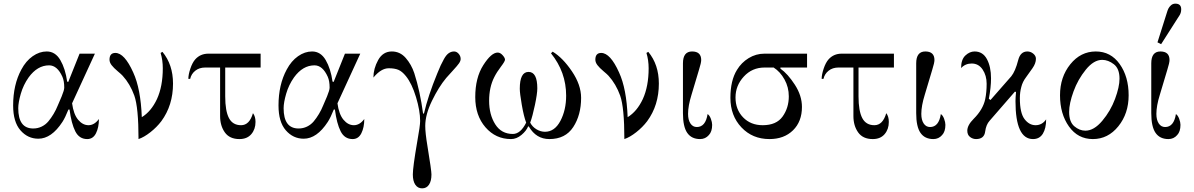

<svg xmlns="http://www.w3.org/2000/svg" viewBox="-20 -750 6540 1052"><path d="M190 10Q132 10 92 -36Q52 -82 52 -172Q52 -286 97 -369Q122 -416 159 -442Q196 -468 236 -468Q283 -468 310.5 -421Q338 -374 348 -303L354 -301L416 -456H500L375 -184Q383 -124 408 -94Q433 -64 465 -64Q497 -64 522 -98Q522 -52 506 -20Q490 12 458 12Q414 12 392.5 -30.5Q371 -73 361 -150H355Q337 -105 322 -82Q262 10 190 10ZM162 -46Q187 -46 208.5 -56.5Q230 -67 245 -85Q260 -103 273.5 -125.5Q287 -148 297 -173Q307 -198 318 -222Q332 -256 332 -270Q332 -306 322 -329Q294 -392 249 -392Q185 -392 137 -326Q108 -285 94 -236.5Q80 -188 80 -157Q80 -46 162 -46Z M612 -460Q662 -460 710 -353Q751 -264 757 -108Q808 -139 840 -207Q872 -277 872 -376Q872 -420 860 -460L870 -466Q928 -396 928 -292Q928 -173 864 -86Q839 -53 804 -25.5Q769 2 739 12Q739 -161 716 -226Q693 -290 652 -335Q646 -342 624.5 -360Q603 -378 591.5 -393Q580 -408 580 -423Q580 -460 612 -460Z M1408 -456V-380H1214V-222Q1214 -142 1234.5 -103Q1255 -64 1301 -64Q1347 -64 1366 -130Q1380 -112 1380 -82Q1380 -42 1357 -15Q1334 12 1292 12Q1238 12 1212 -24.5Q1186 -61 1186 -114V-380H1104Q1072 -380 1050 -362.5Q1028 -345 1022 -318H1012Q1012 -341 1023 -374Q1034 -407 1050 -425Q1078 -456 1122 -456Z M1644 10Q1586 10 1546 -36Q1506 -82 1506 -172Q1506 -286 1551 -369Q1576 -416 1613 -442Q1650 -468 1690 -468Q1737 -468 1764.5 -421Q1792 -374 1802 -303L1808 -301L1870 -456H1954L1829 -184Q1837 -124 1862 -94Q1887 -64 1919 -64Q1951 -64 1976 -98Q1976 -52 1960 -20Q1944 12 1912 12Q1868 12 1846.5 -30.5Q1825 -73 1815 -150H1809Q1791 -105 1776 -82Q1716 10 1644 10ZM1616 -46Q1641 -46 1662.5 -56.5Q1684 -67 1699 -85Q1714 -103 1727.5 -125.5Q1741 -148 1751 -173Q1761 -198 1772 -222Q1786 -256 1786 -270Q1786 -306 1776 -329Q1748 -392 1703 -392Q1639 -392 1591 -326Q1562 -285 1548 -236.5Q1534 -188 1534 -157Q1534 -46 1616 -46Z M2242 206Q2242 166 2266 27Q2282 -61 2282 -87Q2282 -143 2259.5 -217.5Q2237 -292 2204 -333Q2183 -359 2162.5 -367.5Q2142 -376 2110 -376Q2068 -376 2026 -325Q2026 -374 2052 -421Q2078 -468 2127 -468Q2172 -468 2203 -432.5Q2234 -397 2250 -349Q2282 -249 2298 -128H2303Q2325 -224 2376 -348Q2389 -379 2394.5 -391.5Q2400 -404 2412.5 -426.5Q2425 -449 2438.5 -458.5Q2452 -468 2468 -468Q2482 -468 2493 -455.5Q2504 -443 2504 -427Q2504 -416 2495 -403Q2486 -390 2461.5 -363.5Q2437 -337 2425 -323Q2384 -274 2347 -198Q2310 -122 2310 -60Q2310 -22 2322 50Q2344 184 2344 206Q2344 242 2330.5 262Q2317 282 2293 282Q2269 282 2255.5 262Q2242 242 2242 206Z M2780 12Q2696 12 2640 -52.5Q2584 -117 2584 -218Q2584 -324 2628 -393Q2672 -462 2707 -462Q2721 -462 2734 -447.5Q2747 -433 2747 -423Q2747 -414 2724.5 -384.5Q2702 -355 2688 -327Q2660 -272 2660 -198Q2660 -122 2693.5 -69Q2727 -16 2790 -16Q2832 -16 2863 -78Q2850 -112 2839 -175.5Q2828 -239 2828 -264Q2828 -356 2876 -356Q2924 -356 2924 -266Q2924 -237 2911 -175Q2898 -113 2885 -78Q2897 -55 2919.5 -41.5Q2942 -28 2966 -28Q3019 -28 3050.5 -87.5Q3082 -147 3082 -226Q3082 -355 2999 -458L3008 -467Q3063 -434 3113.5 -359.5Q3164 -285 3164 -214Q3164 -120 3121 -54Q3078 12 2990 12Q2918 12 2878 -56L2874 -58Q2864 -33 2837 -10.5Q2810 12 2780 12Z M3274 -460Q3324 -460 3372 -353Q3413 -264 3419 -108Q3470 -139 3502 -207Q3534 -277 3534 -376Q3534 -420 3522 -460L3532 -466Q3590 -396 3590 -292Q3590 -173 3526 -86Q3501 -53 3466 -25.5Q3431 2 3401 12Q3401 -161 3378 -226Q3355 -290 3314 -335Q3308 -342 3286.5 -360Q3265 -378 3253.5 -393Q3242 -408 3242 -423Q3242 -460 3274 -460Z M3772 -468Q3822 -468 3822 -421Q3822 -406 3810 -368L3769 -231Q3750 -170 3750 -126Q3750 -93 3763 -73.5Q3776 -54 3798 -54Q3846 -54 3857 -125Q3868 -118 3875 -99Q3882 -80 3882 -66Q3882 -29 3864 -10Q3845 12 3816 12Q3769 12 3745.5 -22Q3722 -56 3722 -130V-403Q3722 -468 3772 -468Z M4402 -456V-380H4256V-374Q4296 -346 4335 -286Q4374 -226 4374 -164Q4374 -84 4325 -36Q4276 12 4196 12Q4103 12 4042.5 -52Q3982 -116 3982 -214Q3982 -309 4018 -367Q4042 -407 4082 -431.5Q4122 -456 4169 -456ZM4159 -64Q4234 -64 4268 -111.5Q4302 -159 4302 -222Q4302 -272 4278.5 -314.5Q4255 -357 4219 -380H4169Q4101 -380 4055.5 -330.5Q4010 -281 4010 -216Q4010 -150 4051.5 -107Q4093 -64 4159 -64Z M4878 -456V-380H4684V-222Q4684 -142 4704.5 -103Q4725 -64 4771 -64Q4817 -64 4836 -130Q4850 -112 4850 -82Q4850 -42 4827 -15Q4804 12 4762 12Q4708 12 4682 -24.5Q4656 -61 4656 -114V-380H4574Q4542 -380 4520 -362.5Q4498 -345 4492 -318H4482Q4482 -341 4493 -374Q4504 -407 4520 -425Q4548 -456 4592 -456Z M5050 -468Q5100 -468 5100 -421Q5100 -406 5088 -368L5047 -231Q5028 -170 5028 -126Q5028 -93 5041 -73.5Q5054 -54 5076 -54Q5124 -54 5135 -125Q5146 -118 5153 -99Q5160 -80 5160 -66Q5160 -29 5142 -10Q5123 12 5094 12Q5047 12 5023.5 -22Q5000 -56 5000 -130V-403Q5000 -468 5050 -468Z M5328 12Q5310 12 5295 0.5Q5280 -11 5280 -34Q5280 -64 5315 -99Q5366 -150 5378 -206Q5386 -244 5386 -291Q5386 -336 5364 -369Q5342 -402 5304 -402Q5269 -402 5246 -377Q5246 -424 5269.5 -446Q5293 -468 5320 -468Q5365 -468 5387.5 -426Q5410 -384 5410 -321Q5410 -271 5398 -209L5407 -202L5521 -332Q5543 -359 5559 -421Q5571 -468 5609 -468Q5627 -468 5641.5 -456Q5656 -444 5656 -428Q5656 -403 5637 -376L5602 -327Q5583 -302 5576 -274Q5568 -245 5568 -212Q5568 -131 5593.5 -97.5Q5619 -64 5654 -64Q5690 -64 5712 -96Q5712 -47 5694 -17.5Q5676 12 5640 12Q5544 12 5544 -196Q5544 -214 5547 -246L5541 -248L5402 -88Q5383 -67 5378 -30Q5373 12 5328 12Z M5927 -34Q5974 -34 6019.5 -88Q6065 -142 6089.5 -208Q6114 -274 6114 -319Q6114 -374 6083 -398Q6052 -422 6019 -422Q5973 -422 5929.5 -368.5Q5886 -315 5862 -249Q5838 -183 5838 -137Q5838 -82 5866.5 -58Q5895 -34 5927 -34ZM5968 12Q5886 12 5837 -57Q5788 -126 5788 -228Q5788 -328 5844.5 -398Q5901 -468 5984 -468Q6066 -468 6115 -399Q6164 -330 6164 -228Q6164 -128 6107.5 -58Q6051 12 5968 12Z M6420 -730Q6452 -730 6452 -699Q6452 -688 6449 -679Q6446 -670 6441 -663Q6436 -656 6430 -646L6342 -508L6322 -518L6372 -676Q6377 -693 6381.5 -702.5Q6386 -712 6396 -721Q6406 -730 6420 -730ZM6338 -468Q6388 -468 6388 -421Q6388 -406 6376 -368L6335 -231Q6316 -170 6316 -126Q6316 -93 6329 -73.5Q6342 -54 6364 -54Q6412 -54 6423 -125Q6434 -118 6441 -99Q6448 -80 6448 -66Q6448 -29 6430 -10Q6411 12 6382 12Q6335 12 6311.5 -22Q6288 -56 6288 -130V-403Q6288 -468 6338 -468Z"/></svg>

Font: Old Standard TT
Style: Regular
Weight: 400
Designer: Alexey Kryukov <alexios@thessalonica.org.ru>
Version: Version 1.0